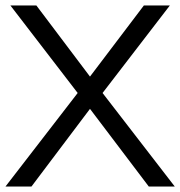

<svg xmlns="http://www.w3.org/2000/svg" viewBox="-23 -682 659 702"><path d="M-3 0 261 -342 15 -662H110L306 -402L503 -662H598L352 -342L616 0H521L306 -284L92 0Z"/></svg>

Font: Questrial
Style: Regular
Weight: 400
Designer: Joe Prince, Laura Meseguer
Foundry: Joe Prince, Laura Meseguer
Version: Version 2.000; ttfautohint (v1.8.3)